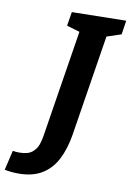

<svg xmlns="http://www.w3.org/2000/svg" viewBox="-195 -762 672 987"><g transform="rotate(10 141.0 -269.0)"><path d="M99 -699 382 -704 371 -631 296 -606 212 -77Q200 -4 172 51Q144 106 95 136Q46 166 -28 166Q-64 166 -100 159L-76 56Q-61 59 -42 59Q3 59 25 41Q47 23 55 -1.5Q63 -26 66 -46L155 -606L87 -626Z"/></g></svg>

Font: Bitter
Style: Bold Italic
Weight: 700
Italic angle: -9°
Designer: Sol Matas, and Bitter project Authors
Foundry: Sol Matas
Version: Version 2.001